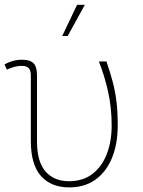

<svg xmlns="http://www.w3.org/2000/svg" viewBox="-20 -791 611 821"><path d="M275.9 10.3Q198.7 10.3 155.3 -38.3Q111.8 -86.9 111.8 -189V-468.8Q111.8 -490.7 102.3 -500Q92.8 -509.3 73.7 -509.3Q56.6 -509.3 41 -505.1Q25.4 -501 9.3 -493.2L-0.5 -515.6Q14.2 -524.4 33.4 -530Q52.7 -535.6 73.7 -535.6Q108.9 -535.6 123.5 -520.5Q138.2 -505.4 138.2 -469.2V-188Q138.2 -99.1 174.8 -57.6Q211.4 -16.1 274.9 -16.1Q335.4 -16.1 376 -47.9Q416.5 -79.6 437 -133.3Q457.5 -187 457.5 -253.9Q457.5 -329.1 442.6 -397.2Q427.7 -465.3 402.8 -528.3H435.1Q450.7 -483.4 461.4 -443.4Q472.2 -403.3 477.8 -358.6Q483.4 -314 483.4 -255.4Q483.4 -175.8 459 -116Q434.6 -56.2 388.2 -22.9Q341.8 10.3 275.9 10.3ZM246.1 -637.2 309.6 -770.5H342.8L269.5 -637.2Z"/></svg>

Font: Roboto Slab Thin
Style: Regular
Weight: 100
Designer: Google
Version: Version 2.000; ttfautohint (v1.8.1.43-b0c9)